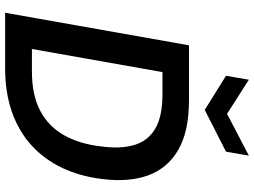

<svg xmlns="http://www.w3.org/2000/svg" viewBox="-138 -830 968 731"><g transform="rotate(90 345.5 -464.0)"><path d="M28 0 152 -700H362Q479 -700 549.5 -659.5Q620 -619 647 -545Q674 -471 661 -369Q651 -286 619 -218Q587 -150 533.5 -101Q480 -52 406 -26Q332 0 239 0ZM166 -102H251Q342 -102 402 -134Q462 -166 495 -225.5Q528 -285 537 -366Q547 -440 531.5 -492Q516 -544 469.5 -571.5Q423 -599 339 -599H254ZM572 -928 557 -841 398 -760 268 -841 283 -928 413 -845Z"/></g></svg>

Font: DM Sans 11pt SemiBold
Style: Italic
Weight: 600
Italic angle: -10°
Version: Version 4.004;gftools[0.9.30]